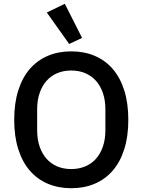

<svg xmlns="http://www.w3.org/2000/svg" viewBox="-20 -981 752 1013"><path d="M356 12Q288 12 232.5 -11.5Q177 -35 137.5 -80.5Q98 -126 76.5 -193.5Q55 -261 55 -349Q55 -437 76.5 -504.5Q98 -572 137.5 -617.5Q177 -663 232.5 -686.5Q288 -710 356 -710Q424 -710 479.5 -686.5Q535 -663 574.5 -617.5Q614 -572 635.5 -504.5Q657 -437 657 -349Q657 -261 635.5 -193.5Q614 -126 574.5 -80.5Q535 -35 479.5 -11.5Q424 12 356 12ZM356 -89Q396 -89 429.5 -103Q463 -117 486.5 -143.5Q510 -170 523 -208Q536 -246 536 -294V-404Q536 -452 523 -490Q510 -528 486.5 -554.5Q463 -581 429.5 -595Q396 -609 356 -609Q315 -609 282 -595Q249 -581 225.5 -554.5Q202 -528 189 -490Q176 -452 176 -404V-294Q176 -246 189 -208Q202 -170 225.5 -143.5Q249 -117 282 -103Q315 -89 356 -89ZM227 -915 322 -961 413 -781 345 -749Z"/></svg>

Font: IBM Plex Thai Medium
Style: Regular
Weight: 500
Designer: Mike Abbink, Paul van der Laan, Pieter van Rosmalen, Ben Mitchell, Mark Frömberg
Foundry: Bold Monday
Version: Version 1.0